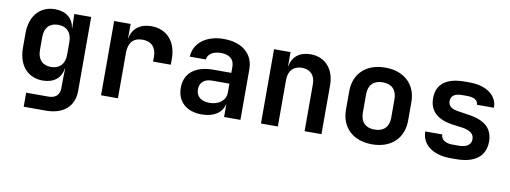

<svg xmlns="http://www.w3.org/2000/svg" viewBox="-60 -890 3720 1400"><g transform="rotate(10 1800.0 -190.0)"><path d="M401 -445H399C389 -518 335 -560 255 -560C143 -560 72 -478 72 -350V-243C72 -113 143 -32 255 -32C335 -32 389 -74 399 -147H401L399 -44V-3C399 48 371 76 315 76H152V180H317C445 180 523 111 523 0V-550H398ZM297 -140C233 -140 197 -179 197 -248V-344C197 -413 233 -452 297 -452C360 -452 398 -412 398 -344V-248C398 -180 360 -140 297 -140Z M968 -560C885 -560 829 -517 817 -445H815V-550H693V0H818V-337C818 -412 854 -452 921 -452C988 -452 1024 -412 1024 -344V-308H1155V-353C1155 -480 1081 -560 968 -560Z M1505 -560C1375 -560 1287 -493 1281 -390H1400C1404 -430 1444 -456 1501 -456C1564 -456 1600 -426 1600 -372V-326H1468C1334 -326 1256 -264 1256 -156C1256 -54 1325 10 1439 10C1527 10 1588 -29 1602 -93H1604V0H1725V-373C1725 -489 1640 -560 1505 -560ZM1480 -83C1418 -83 1381 -114 1381 -166C1381 -216 1415 -246 1471 -246H1600V-180C1600 -122 1550 -83 1480 -83Z M2147 -560C2065 -560 2012 -517 2001 -445H1999V-550H1877V0H2002V-344C2002 -413 2040 -452 2102 -452C2163 -452 2200 -414 2200 -348V0H2325V-361C2325 -482 2255 -560 2147 -560Z M2700 9C2841 9 2930 -76 2930 -207V-344C2930 -474 2841 -559 2700 -559C2559 -559 2470 -474 2470 -343V-207C2470 -76 2559 9 2700 9ZM2700 -100C2634 -100 2595 -137 2595 -207V-343C2595 -413 2634 -450 2700 -450C2766 -450 2805 -413 2805 -343V-207C2805 -137 2766 -100 2700 -100Z M3323 9C3464 9 3538 -52 3538 -158C3538 -256 3477 -309 3354 -326L3276 -338C3228 -345 3203 -365 3203 -400C3203 -438 3231 -459 3285 -459H3323C3374 -459 3404 -441 3404 -408H3530C3530 -499 3449 -559 3324 -559H3286C3152 -559 3081 -504 3081 -400C3081 -306 3139 -252 3254 -235L3331 -225C3386 -216 3416 -194 3416 -155C3416 -115 3385 -91 3323 -91H3280C3226 -91 3193 -112 3193 -151H3067C3067 -53 3153 9 3279 9Z"/></g></svg>

Font: Tekne LDO
Style: Bold
Weight: 700
Monospace: yes
Designer: Alessio Laiso, Mario Rullo, Paolo Rosset
Foundry: Alessio Laiso
Version: Version 1.000;hotconv 1.0.109;makeotfexe 2.5.65596